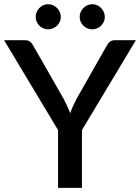

<svg xmlns="http://www.w3.org/2000/svg" viewBox="-23 -916 682 936"><path d="M376.5 -282V0H260V-282L-3 -720H99.5Q115 -720 124 -712.5Q133 -705 139 -693.5L286.5 -435.5Q296.5 -416 304.8 -398.5Q313 -381 319.5 -364Q325 -381.5 333 -398.8Q341 -416 351 -435.5L497.5 -693.5Q502.5 -703.5 512 -711.8Q521.5 -720 536.5 -720H639.5ZM273.5 -833.5Q273.5 -821 268.5 -810Q263.5 -799 255 -790.8Q246.5 -782.5 235 -777.8Q223.5 -773 211 -773Q199 -773 188 -777.8Q177 -782.5 168.8 -790.8Q160.5 -799 155.8 -810Q151 -821 151 -833.5Q151 -846 155.8 -857.2Q160.5 -868.5 168.8 -877Q177 -885.5 188 -890.5Q199 -895.5 211 -895.5Q223.5 -895.5 235 -890.5Q246.5 -885.5 255 -877Q263.5 -868.5 268.5 -857.2Q273.5 -846 273.5 -833.5ZM488 -833.5Q488 -821 483 -810Q478 -799 469.8 -790.8Q461.5 -782.5 450.5 -777.8Q439.5 -773 427 -773Q414 -773 403 -777.8Q392 -782.5 383.5 -790.8Q375 -799 370.2 -810Q365.5 -821 365.5 -833.5Q365.5 -846 370.2 -857.2Q375 -868.5 383.5 -877Q392 -885.5 403 -890.5Q414 -895.5 427 -895.5Q439.5 -895.5 450.5 -890.5Q461.5 -885.5 469.8 -877Q478 -868.5 483 -857.2Q488 -846 488 -833.5Z"/></svg>

Font: Lato 2
Style: Regular
Weight: 600
Designer: Lukasz Dziedzic with Adam Twardoch and Botio Nikoltchev
Foundry: tyPoland Lukasz Dziedzic
Version: Version 2.015; 2015-08-06; http://www.latofonts.com/